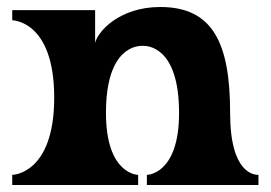

<svg xmlns="http://www.w3.org/2000/svg" viewBox="-20 -529 774 549"><path d="M719 -29C709 -29 638 -30 638 -206C638 -407 588 -509 438 -509C322 -509 259 -439 252 -406V-500H15V-471C15 -471 135 -471 135 -250C135 -30 15 -29 15 -29V0H375V-29C375 -29 283 -29 283 -206C283 -398 375 -398 388 -398C400 -398 492 -398 492 -206C492 -29 400 -29 400 -29V0H719Z"/></svg>

Font: Ouroboros
Style: Regular
Weight: 400
Designer: Ariel Martín Pérez
Foundry: Velvetyne Type Foundry
Version: Version 2.001;hotconv 1.0.109;makeotfexe 2.5.65596